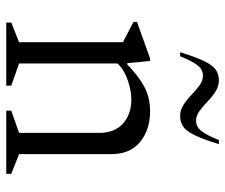

<svg xmlns="http://www.w3.org/2000/svg" viewBox="-73 -647 720 614"><g transform="rotate(90 287.0 -340.0)"><path d="M52 0V-16L115 -41V-373L50 -407V-418L167 -460H175L182 -387H186Q224 -424 258.5 -442Q293 -460 335 -460Q395 -460 434 -428Q473 -396 473 -335V-41L536 -16V0H334V-16L405 -41V-296Q405 -347 375 -373.5Q345 -400 298 -400Q270 -400 236.5 -388.5Q203 -377 183 -356V-41L254 -16V0ZM147 -556Q163 -608 176.5 -635Q190 -662 204.5 -671Q219 -680 237 -680Q256 -680 273 -669Q290 -658 305 -643.5Q320 -629 335 -618Q350 -607 366 -607Q385 -607 398.5 -623.5Q412 -640 428 -680H441Q425 -628 411.5 -601Q398 -574 383.5 -565Q369 -556 351 -556Q332 -556 315 -567Q298 -578 283 -592.5Q268 -607 253 -618Q238 -629 222 -629Q203 -629 189.5 -612.5Q176 -596 160 -556Z"/></g></svg>

Font: Spectral Light
Style: Regular
Weight: 300
Designer: Jean-Baptiste Levee
Foundry: Production Type
Version: Version 2.001